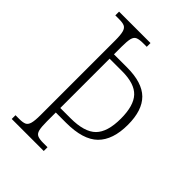

<svg xmlns="http://www.w3.org/2000/svg" viewBox="-210 -808 903 903"><g transform="rotate(45 241.5 -357.0)"><path d="M38 0V-25H64Q87 -25 99 -30.5Q111 -36 116 -54Q121 -72 121 -109V-605Q121 -642 116 -660Q111 -678 99 -683.5Q87 -689 64 -689H38V-714H247V-689H222Q198 -689 185 -683.5Q172 -678 167.5 -660Q163 -642 163 -604V-555H250Q351 -555 397.5 -509Q444 -463 444 -367Q444 -267 394 -217.5Q344 -168 231 -168H163V-109Q163 -72 167.5 -54Q172 -36 185 -30.5Q198 -25 222 -25H251V0ZM231 -198Q323 -198 361.5 -236.5Q400 -275 400 -364Q400 -450 364.5 -488Q329 -526 246 -526H163V-198Z"/></g></svg>

Font: Noto Serif Condensed ExtraLight
Style: Regular
Weight: 200
Width: 3
Designer: Monotype Design Team
Foundry: Monotype Imaging Inc.
Version: Version 2.013; ttfautohint (v1.8.4.7-5d5b)